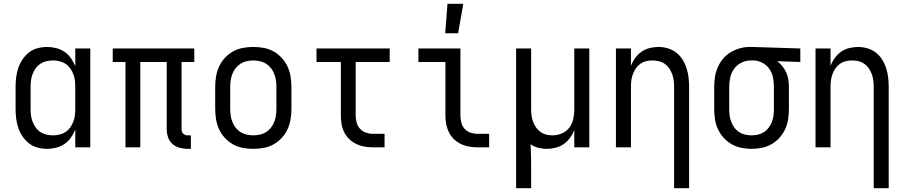

<svg xmlns="http://www.w3.org/2000/svg" viewBox="-20 -775 4765 1010"><path d="M228 8Q203 8 178 1.5Q153 -5 133 -20.5Q113 -36 98.5 -57.5Q84 -79 76 -103Q68 -127 65 -152Q62 -177 62 -202V-318Q62 -343 65 -368Q68 -393 76 -417Q84 -441 98.5 -462.5Q113 -484 133 -499.5Q153 -515 178 -521.5Q203 -528 228 -528Q252 -528 275.5 -522Q299 -516 319 -502.5Q339 -489 353 -469Q367 -449 376 -427V-520H455V0H376V-93Q367 -71 353 -51Q339 -31 319 -17.5Q299 -4 275.5 2Q252 8 228 8ZM258 -63Q276 -63 293 -67Q310 -71 324.5 -80.5Q339 -90 349 -104Q359 -118 365.5 -134.5Q372 -151 374 -168Q376 -185 376 -202V-318Q376 -335 374 -352Q372 -369 365.5 -385.5Q359 -402 349 -416Q339 -430 324.5 -439.5Q310 -449 293 -453Q276 -457 259 -457Q241 -457 224 -453Q207 -449 192.5 -439.5Q178 -430 168 -416Q158 -402 151.5 -385.5Q145 -369 143 -352Q141 -335 141 -318V-202Q141 -185 143 -168Q145 -151 151.5 -134.5Q158 -118 168 -104Q178 -90 192.5 -80.5Q207 -71 224 -67Q241 -63 258 -63Z M984 8H968Q947 8 925.5 2.5Q904 -3 887.5 -17.5Q871 -32 864 -53Q857 -74 857 -96V-449H718V0H640V-449H573V-520H1002V-449H935V-96Q935 -89 937 -82.5Q939 -76 944 -71.5Q949 -67 955.5 -65Q962 -63 968 -63H984Z M1312 8Q1285 8 1257.5 3Q1230 -2 1206 -15.5Q1182 -29 1163 -49.5Q1144 -70 1132.5 -95Q1121 -120 1116.5 -147.5Q1112 -175 1112 -202V-318Q1112 -345 1116.5 -372.5Q1121 -400 1132.5 -425Q1144 -450 1163 -470.5Q1182 -491 1206 -504.5Q1230 -518 1257.5 -523Q1285 -528 1312 -528Q1340 -528 1367.5 -523Q1395 -518 1419 -504.5Q1443 -491 1462 -470.5Q1481 -450 1492.5 -425Q1504 -400 1508.5 -372.5Q1513 -345 1513 -318V-202Q1513 -175 1508.5 -147.5Q1504 -120 1492.5 -95Q1481 -70 1462 -49.5Q1443 -29 1419 -15.5Q1395 -2 1367.5 3Q1340 8 1312 8ZM1313 -63Q1330 -63 1347.5 -67Q1365 -71 1379.5 -80Q1394 -89 1405 -103Q1416 -117 1422.5 -133.5Q1429 -150 1431.5 -167.5Q1434 -185 1434 -202V-318Q1434 -335 1431.5 -352.5Q1429 -370 1422.5 -386.5Q1416 -403 1405 -417Q1394 -431 1379.5 -440Q1365 -449 1347.5 -453Q1330 -457 1313 -457Q1295 -457 1277.5 -453Q1260 -449 1245.5 -440Q1231 -431 1220 -417Q1209 -403 1202.5 -386.5Q1196 -370 1193.5 -352.5Q1191 -335 1191 -318V-202Q1191 -185 1193.5 -167.5Q1196 -150 1202.5 -133.5Q1209 -117 1220 -103Q1231 -89 1245.5 -80Q1260 -71 1277.5 -67Q1295 -63 1313 -63Z M2003 0H1941Q1919 0 1896.5 -4Q1874 -8 1853.5 -18Q1833 -28 1816.5 -44Q1800 -60 1790 -80.5Q1780 -101 1776.5 -123.5Q1773 -146 1773 -169V-449H1645V-520H2030V-449H1851V-169Q1851 -150 1856 -131Q1861 -112 1873.5 -98Q1886 -84 1904.5 -77.5Q1923 -71 1941 -71H2003Z M2553 0H2492Q2469 0 2446.5 -4Q2424 -8 2403.5 -18Q2383 -28 2367 -44Q2351 -60 2341 -80.5Q2331 -101 2327 -123.5Q2323 -146 2323 -169V-449H2181V-520H2402V-169Q2402 -150 2406.5 -131Q2411 -112 2423.5 -98Q2436 -84 2454.5 -77.5Q2473 -71 2492 -71H2553ZM2322 -600 2334 -755H2417L2390 -600Z M2695 215V-520H2774V-202Q2774 -185 2776 -168.5Q2778 -152 2784 -135.5Q2790 -119 2799.5 -105Q2809 -91 2823 -81Q2837 -71 2853.5 -67Q2870 -63 2887 -63Q2912 -63 2935.5 -73Q2959 -83 2974 -102.5Q2989 -122 2995 -146.5Q3001 -171 3001 -196V-520H3080V0H3001V-92Q2993 -70 2979 -50.5Q2965 -31 2946 -17.5Q2927 -4 2903.5 2Q2880 8 2857 8Q2834 8 2812 2.5Q2790 -3 2771 -16Q2773 15 2773.5 46Q2774 77 2774 107V215Z M3526 215V-318Q3526 -335 3524 -351.5Q3522 -368 3516 -384.5Q3510 -401 3500.5 -415Q3491 -429 3477 -439Q3463 -449 3446.5 -453Q3430 -457 3413 -457Q3395 -457 3378.5 -453Q3362 -449 3348 -439Q3334 -429 3324.5 -415Q3315 -401 3309 -384.5Q3303 -368 3301 -351.5Q3299 -335 3299 -318V0H3220V-520H3299V-428Q3307 -450 3321 -469.5Q3335 -489 3354 -502.5Q3373 -516 3396.5 -522Q3420 -528 3443 -528Q3468 -528 3492.5 -521Q3517 -514 3537 -498.5Q3557 -483 3570.5 -461.5Q3584 -440 3591.5 -416.5Q3599 -393 3602 -368Q3605 -343 3605 -318V215Z M3933 8Q3906 8 3879 2.5Q3852 -3 3828.5 -16.5Q3805 -30 3786.5 -50.5Q3768 -71 3756.5 -96Q3745 -121 3741 -148Q3737 -175 3737 -202V-318Q3737 -344 3741 -370Q3745 -396 3755.5 -420.5Q3766 -445 3783 -465.5Q3800 -486 3822.5 -499.5Q3845 -513 3870.5 -520.5Q3896 -528 3923 -528H3938L4190 -520V-449L4068 -453Q4084 -442 4096 -426.5Q4108 -411 4116 -393.5Q4124 -376 4127 -356.5Q4130 -337 4130 -318V-202Q4130 -175 4126 -148Q4122 -121 4110.5 -96Q4099 -71 4080.5 -50.5Q4062 -30 4038.5 -16.5Q4015 -3 3988 2.5Q3961 8 3933 8ZM3934 -63Q3951 -63 3968 -67Q3985 -71 3999.5 -80.5Q4014 -90 4024 -104Q4034 -118 4040.5 -134.5Q4047 -151 4049 -168Q4051 -185 4051 -202V-318Q4051 -342 4046.5 -366Q4042 -390 4028.5 -410.5Q4015 -431 3993.5 -443Q3972 -455 3948 -457H3929Q3904 -457 3880.5 -445.5Q3857 -434 3842 -413.5Q3827 -393 3821.5 -368Q3816 -343 3816 -318V-202Q3816 -185 3818 -168Q3820 -151 3826.5 -134.5Q3833 -118 3843 -104Q3853 -90 3867.5 -80.5Q3882 -71 3899 -67Q3916 -63 3934 -63Z M4576 215V-318Q4576 -335 4574 -351.5Q4572 -368 4566 -384.5Q4560 -401 4550.5 -415Q4541 -429 4527 -439Q4513 -449 4496.5 -453Q4480 -457 4463 -457Q4445 -457 4428.5 -453Q4412 -449 4398 -439Q4384 -429 4374.5 -415Q4365 -401 4359 -384.5Q4353 -368 4351 -351.5Q4349 -335 4349 -318V0H4270V-520H4349V-428Q4357 -450 4371 -469.5Q4385 -489 4404 -502.5Q4423 -516 4446.5 -522Q4470 -528 4493 -528Q4518 -528 4542.5 -521Q4567 -514 4587 -498.5Q4607 -483 4620.5 -461.5Q4634 -440 4641.5 -416.5Q4649 -393 4652 -368Q4655 -343 4655 -318V215Z"/></svg>

Font: Iosevka Pride
Style: Regular
Weight: 400
Monospace: yes
Designer: Belleve Invis
Foundry: Belleve Invis
Version: Version 30.3.1; ttfautohint (v1.8.4)